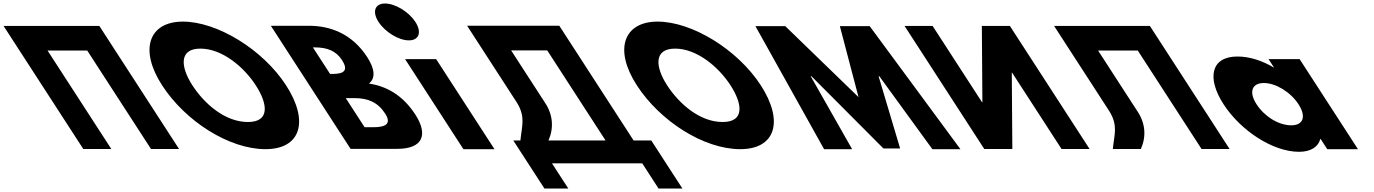

<svg xmlns="http://www.w3.org/2000/svg" viewBox="-400 -850 7831 1094"><path d="M-129 -561.9H97.1L460.5 -0.9H620.3L166.1 -702.1H6.3H-219.8H-379.6L74.6 -0.9H234.4Z M523.6 -363.9C656.3 -159.1 905.4 -0.1 1112.8 -0.1C1314.3 -0.1 1362.6 -159.1 1230 -363.9C1097.3 -568.8 836.8 -726.9 642.1 -726.9C449.2 -726.9 390.9 -568.8 523.6 -363.9ZM696.2 -363.9C628.4 -468.5 618.5 -573 741.8 -573C865.9 -573 989.7 -468.5 1057.4 -363.9C1125.1 -259.4 1140.1 -154.8 1012.6 -154.8C881.7 -154.8 763.9 -259.4 696.2 -363.9Z M1143.3 -703.1 1597.5 -1.9H1863.6C2008.9 -1.9 2041.3 -81.8 1966.4 -197.4C1893.2 -310.4 1799.8 -358.9 1702.3 -374.2C1742 -404.8 1734.3 -460 1692.4 -524.6C1606 -658.1 1481.6 -703.1 1360.9 -703.1ZM1480.9 -428.6 1382.9 -579.9H1395.7C1465.4 -579.9 1515.7 -558.6 1548.2 -508.5C1586.2 -449.8 1562.5 -428.6 1493.7 -428.6ZM1677.5 -125.1 1570.1 -290.9H1620.3C1695.9 -290.9 1752.4 -267.9 1794.3 -203.3C1830.1 -148.1 1803.3 -125.1 1727.6 -125.1Z M1793.9 -830C1735.9 -830 1719.3 -783 1756.9 -725C1794.5 -667 1871.9 -620 1929.9 -620C1987.9 -620 2004.5 -667 1966.9 -725C1929.3 -783 1851.9 -830 1793.9 -830ZM1908.2 -513H2085.2L2417.5 0H2240.5Z M2705 -265.4 2512.3 -562.9H2718L3050.5 -49.5H2725C2756.3 -119.2 2751.3 -196.6 2705 -265.4ZM3311 -49.5H3210.3L2786.9 -703.2H2261.6L2545.2 -265.4C2595.5 -183.8 2573.6 -133.7 2565.2 -49.5H2524.8L2702.1 224.2H2838.1L2745 80.5H3259.3L3352.3 224.2H3488.3Z M3228.6 -363.9C3361.3 -159.1 3610.4 -0.1 3817.8 -0.1C4019.3 -0.1 4067.6 -159.1 3935 -363.9C3802.3 -568.8 3541.8 -726.9 3347.1 -726.9C3154.2 -726.9 3095.9 -568.8 3228.6 -363.9ZM3401.2 -363.9C3333.4 -468.5 3323.5 -573 3446.8 -573C3570.9 -573 3694.7 -468.5 3762.4 -363.9C3830.1 -259.4 3845.1 -154.8 3717.6 -154.8C3586.7 -154.8 3468.9 -259.4 3401.2 -363.9Z M4912.7 0.1H5072.5L4555.4 -701.1H4385.4L4491.9 -296.5L4074.3 -701.1H3904.3L4295.6 0.1H4455.4L4219.4 -415.5H4223.6L4633.7 -4.1H4728.9L4606.1 -415.5H4610.4Z M5366.8 -436.1H5365.1L5368.2 -0.9H5208.4L4754.2 -702.1H4914L5195.9 -266.9H5197.6L5194.5 -702.1H5354.3L5808.5 -0.9H5648.7Z M6081 -215.9 5856.9 -561.9H6083L6446.4 -0.9H6606.2L6152 -702.1H5992.2H5766.1H5606.3L5921.2 -215.9C5971.5 -134.3 5949.1 -85 5940.7 -0.9H6100.5C6131.8 -70.6 6127.3 -147.1 6081 -215.9Z M6571.7 -256C6668.8 -106 6852.2 15 7002.2 15C7072.2 15 7112.1 -16 7122.9 -58H7124.9L7162.5 0H7337.5L7005.2 -513H6828.2L6860 -464C6791.4 -505 6719.5 -528 6650.5 -528C6500.5 -528 6474.5 -406 6571.7 -256ZM6759.7 -256C6713.7 -327 6734.3 -377 6801.3 -377C6867.3 -377 6952.7 -327 6998.7 -256C7044 -186 7026.4 -136 6957.4 -136C6885.4 -136 6805 -186 6759.7 -256Z"/></svg>

Font: Hussar
Style: BdOpOblSeven
Weight: 700
Foundry: Cannot Into Space Fonts
Version: Version 2.00